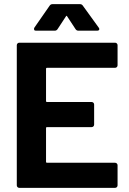

<svg xmlns="http://www.w3.org/2000/svg" viewBox="-20 -906 624 926"><path d="M547 -591Q547 -586 543.5 -582.5Q540 -579 535 -579H207Q202 -579 202 -574V-419Q202 -414 207 -414H422Q427 -414 430.5 -410.5Q434 -407 434 -402V-305Q434 -300 430.5 -296.5Q427 -293 422 -293H207Q202 -293 202 -288V-126Q202 -121 207 -121H535Q540 -121 543.5 -117.5Q547 -114 547 -109V-12Q547 -7 543.5 -3.5Q540 0 535 0H73Q68 0 64.5 -3.5Q61 -7 61 -12V-688Q61 -693 64.5 -696.5Q68 -700 73 -700H535Q540 -700 543.5 -696.5Q547 -693 547 -688ZM154 -758Q147 -758 145.5 -761Q144 -764 144 -766Q144 -769 146 -773L219 -878Q224 -886 233 -886H366Q375 -886 380 -878L456 -773Q459 -769 459 -766Q459 -758 448 -758H358Q349 -758 344 -766L304 -827Q302 -830 301 -830Q299 -830 298 -827L258 -766Q253 -758 244 -758Z"/></svg>

Font: LinhAnh
Style: Bold
Weight: 700
Designer: Jeremy Tribby
Foundry: Tribby Type
Version: Version 1.408